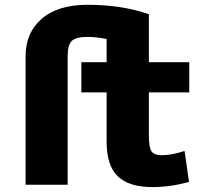

<svg xmlns="http://www.w3.org/2000/svg" viewBox="-20 -762 865 794"><path d="M259.8 -530.3V2H85.9V-530.3Q85.9 -627 152.8 -684.6Q219.7 -742.2 341.8 -742.2Q484.4 -742.2 595.7 -703.1V-504.9H762.7V-379.9H595.7V-202.1Q595.7 -151.4 606.9 -135.7Q618.2 -120.1 648.4 -120.1Q689.5 -120.1 743.2 -137.7L761.7 -9.8Q684.6 11.7 610.4 11.7Q513.7 11.7 467.3 -32.7Q420.9 -77.1 420.9 -175.8V-379.9H316.4V-504.9H420.9V-600.6Q378.9 -609.4 341.8 -609.4Q293.9 -609.4 276.9 -592.8Q259.8 -576.2 259.8 -530.3Z"/></svg>

Font: Gen Shin Gothic Heavy
Style: Bold
Weight: 900
Designer: [Source Han Sans]
Ryoko NISHIZUKA  (kana & ideographs); Paul D. Hunt (Latin, Greek & Cyrillic); Wenlong ZHANG  (bopomofo
Version: Version 1.002.20150607